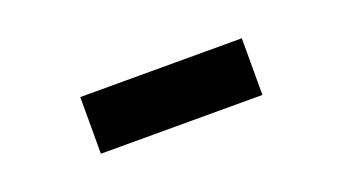

<svg xmlns="http://www.w3.org/2000/svg" viewBox="-27 -814 614 344"><g transform="rotate(-20 280.0 -642.0)"><path d="M126 -588V-696H434V-588Z"/></g></svg>

Font: Mada Black
Style: Regular
Weight: 900
Designer: Khaled Hosny
Version: Version 1.5